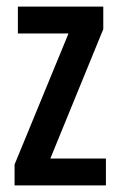

<svg xmlns="http://www.w3.org/2000/svg" viewBox="-20 -560 360 580"><path d="M300 0V-81H132L292 -472V-540H34V-459H187L24 -63V0Z"/></svg>

Font: Noto Sans Arabic ExtCond Med
Style: Regular
Weight: 500
Width: 2
Designer: Monotype Design Team, Nadine Chahine, Nizar Qandah and Khaled Hosny
Foundry: Monotype Imaging Inc.
Version: Version 2.012